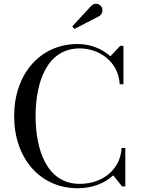

<svg xmlns="http://www.w3.org/2000/svg" viewBox="-20 -995 756 1025"><path d="M509 -908.5C525.5 -917 532 -941 522.5 -957.5C513 -974 486.5 -984.5 466.5 -963L365.5 -854L377.5 -840.5ZM649 -205H629C624 -98 536.5 -13.5 405 -13.5C231 -13.5 170 -193.5 170 -375C170 -556.5 231 -736.5 405 -736.5C514 -736.5 613.5 -662 619 -545H639V-750H621.5L569.5 -694.5C524 -735.5 461 -760 395 -760C192 -760 55.5 -597.5 55.5 -375C55.5 -152.5 192 10 395 10C471.5 10 538.5 -16 584.5 -59L631.5 0H649Z"/></svg>

Font: Bodoni* 11
Style: Regular
Weight: 400
Version: Version 2.3